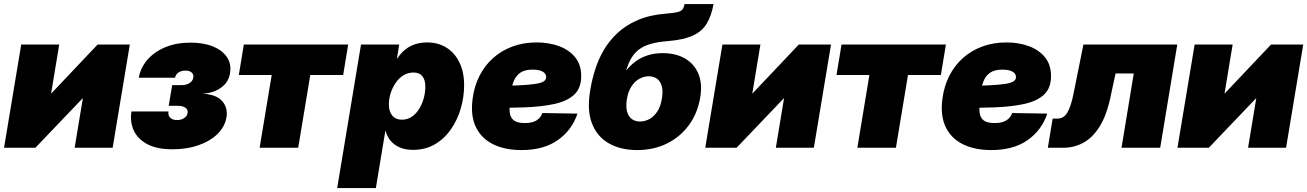

<svg xmlns="http://www.w3.org/2000/svg" viewBox="-20 -748 6618 972"><path d="M550.3 0H357.9L399.4 -250.5H398.4L159.2 0H0.5L87.4 -522.5H279.8L238.8 -274.9H239.7L474.1 -522.5H637.2Z M853 7.8Q773.4 7.8 724.9 -18.6Q676.3 -44.9 656.7 -88.6Q637.2 -132.3 645.5 -183.6H833Q829.6 -164.6 841.6 -152.3Q853.5 -140.1 876.5 -140.1Q891.1 -140.1 902.3 -144.8Q913.6 -149.4 920.9 -157.5Q928.2 -165.5 929.7 -175.8Q932.6 -192.9 918.9 -202.6Q905.3 -212.4 879.9 -212.4H834L851.6 -316.9H897.5Q921.9 -316.9 938.7 -326.9Q955.6 -336.9 958.5 -355Q961.4 -370.6 950.7 -380.6Q939.9 -390.6 919.4 -390.6Q897.9 -390.6 883.5 -380.9Q869.1 -371.1 866.2 -354.5H682.6Q691.4 -405.3 726.3 -445.6Q761.2 -485.8 817.1 -509Q873 -532.2 944.8 -532.2Q1010.7 -532.2 1058.3 -512.7Q1106 -493.2 1129.2 -458.3Q1152.3 -423.3 1144.5 -377.4Q1137.2 -331.1 1098.9 -304Q1060.5 -276.9 1010.7 -274.4V-273.4Q1078.1 -268.6 1106.2 -234.6Q1134.3 -200.7 1126.5 -154.3Q1118.7 -106.9 1081.5 -70.3Q1044.4 -33.7 985.6 -12.9Q926.8 7.8 853 7.8Z M1294.4 0 1355.5 -368.2H1189L1214.4 -522.5H1742.7L1717.3 -368.2H1550.8L1489.7 0Z M1687 204.1 1807.6 -522.5H2001L1989.3 -451.2H1990.7Q2008.8 -479 2031.7 -497.3Q2054.7 -515.6 2082.3 -524.4Q2109.9 -533.2 2142.1 -533.2Q2198.2 -533.2 2240.2 -506.8Q2282.2 -480.5 2305.9 -431.9Q2329.6 -383.3 2329.6 -315.9Q2329.6 -258.3 2313 -200.2Q2296.4 -142.1 2263.7 -94.5Q2231 -46.9 2182.6 -18.1Q2134.3 10.7 2070.3 10.7Q2032.7 10.7 2004.2 -1.5Q1975.6 -13.7 1957.5 -35.2Q1939.5 -56.6 1932.1 -85H1930.7L1882.8 204.1ZM2014.2 -142.1Q2043.9 -142.1 2066.4 -158.2Q2088.9 -174.3 2103.8 -199.5Q2118.7 -224.6 2126 -253.7Q2133.3 -282.7 2133.3 -308.6Q2133.3 -343.3 2118.4 -362.1Q2103.5 -380.9 2073.7 -380.9Q2044.9 -380.9 2022 -366.5Q1999 -352.1 1982.7 -327.9Q1966.3 -303.7 1957.5 -275.6Q1948.7 -247.6 1948.7 -219.7Q1948.7 -183.1 1966.1 -162.6Q1983.4 -142.1 2014.2 -142.1Z M2620.6 11.7Q2535.2 11.7 2475.6 -18.1Q2416 -47.9 2388.7 -105.7Q2361.3 -163.6 2372.6 -248Q2380.9 -312 2407.5 -364.3Q2434.1 -416.5 2476.6 -454.3Q2519 -492.2 2574.7 -512.7Q2630.4 -533.2 2696.8 -533.2Q2758.8 -533.2 2810.1 -514.4Q2861.3 -495.6 2891.8 -458Q2922.4 -420.4 2922.4 -362.3Q2922.4 -302.7 2887.5 -269.5Q2852.5 -236.3 2787.4 -221.9Q2722.2 -207.5 2631.1 -204.3Q2540 -201.2 2427.2 -201.2L2445.3 -313Q2542 -313 2601.3 -315.7Q2660.6 -318.4 2691.9 -323.5Q2723.1 -328.6 2734.1 -337.2Q2745.1 -345.7 2745.1 -357.4Q2745.1 -375.5 2727.3 -385.5Q2709.5 -395.5 2676.3 -395.5Q2637.2 -395.5 2615.5 -380.9Q2593.8 -366.2 2583.3 -343Q2572.8 -319.8 2569.1 -293Q2565.4 -266.1 2562 -241.7Q2558.1 -206.5 2560.5 -180.2Q2563 -153.8 2580.3 -139.4Q2597.7 -125 2636.7 -125Q2675.3 -125 2696.8 -138.9Q2718.3 -152.8 2725.6 -175.8L2903.3 -172.9Q2876 -89.8 2804.4 -39.1Q2732.9 11.7 2620.6 11.7Z M3205.1 11.7Q3122.1 11.7 3062.5 -22.2Q3002.9 -56.2 2977.1 -122.6Q2951.2 -189 2967.3 -286.1L2969.7 -300.8Q2977.5 -346.7 2993.2 -396.5Q3008.8 -446.3 3036.1 -493.7Q3063.5 -541 3106 -580.8Q3148.4 -620.6 3209.5 -646.7Q3270.5 -672.9 3353.5 -679.2Q3391.6 -682.1 3410.2 -686.8Q3428.7 -691.4 3435.5 -700.9Q3442.4 -710.4 3445.8 -727.5H3592.3Q3581.5 -667.5 3557.4 -627.9Q3533.2 -588.4 3486.6 -567.4Q3439.9 -546.4 3361.8 -540Q3311 -536.1 3275.6 -526.1Q3240.2 -516.1 3216.3 -498.5Q3192.4 -481 3176.8 -454.8Q3161.1 -428.7 3150.4 -392.6H3151.4Q3170.4 -416.5 3196.8 -436.3Q3223.1 -456.1 3257.6 -467.5Q3292 -479 3335 -479Q3400.9 -479 3447.5 -452.1Q3494.1 -425.3 3515.4 -375Q3536.6 -324.7 3524.9 -254.4Q3511.7 -175.3 3468 -115.2Q3424.3 -55.2 3356.9 -21.7Q3289.6 11.7 3205.1 11.7ZM3220.2 -132.8Q3244.6 -132.8 3267.6 -145.3Q3290.5 -157.7 3307.4 -183.1Q3324.2 -208.5 3330.6 -247.6Q3337.4 -286.6 3330.3 -311.8Q3323.2 -336.9 3306.2 -349.4Q3289.1 -361.8 3264.2 -361.8Q3240.2 -361.8 3217.3 -349.4Q3194.3 -336.9 3177.5 -311.8Q3160.6 -286.6 3153.8 -247.6Q3147.5 -208.5 3154.5 -183.1Q3161.6 -157.7 3178.7 -145.3Q3195.8 -132.8 3220.2 -132.8Z M4100.1 0H3907.7L3949.2 -250.5H3948.2L3709 0H3550.3L3637.2 -522.5H3829.6L3788.6 -274.9H3789.6L4023.9 -522.5H4187Z M4320.3 0 4381.3 -368.2H4214.8L4240.2 -522.5H4768.6L4743.2 -368.2H4576.7L4515.6 0Z M4999 11.7Q4913.6 11.7 4854 -18.1Q4794.4 -47.9 4767.1 -105.7Q4739.7 -163.6 4751 -248Q4759.3 -312 4785.9 -364.3Q4812.5 -416.5 4855 -454.3Q4897.5 -492.2 4953.1 -512.7Q5008.8 -533.2 5075.2 -533.2Q5137.2 -533.2 5188.5 -514.4Q5239.7 -495.6 5270.3 -458Q5300.8 -420.4 5300.8 -362.3Q5300.8 -302.7 5265.9 -269.5Q5231 -236.3 5165.8 -221.9Q5100.6 -207.5 5009.5 -204.3Q4918.5 -201.2 4805.7 -201.2L4823.7 -313Q4920.4 -313 4979.7 -315.7Q5039.1 -318.4 5070.3 -323.5Q5101.6 -328.6 5112.5 -337.2Q5123.5 -345.7 5123.5 -357.4Q5123.5 -375.5 5105.7 -385.5Q5087.9 -395.5 5054.7 -395.5Q5015.6 -395.5 4993.9 -380.9Q4972.2 -366.2 4961.7 -343Q4951.2 -319.8 4947.5 -293Q4943.8 -266.1 4940.4 -241.7Q4936.5 -206.5 4939 -180.2Q4941.4 -153.8 4958.7 -139.4Q4976.1 -125 5015.1 -125Q5053.7 -125 5075.2 -138.9Q5096.7 -152.8 5104 -175.8L5281.7 -172.9Q5254.4 -89.8 5182.9 -39.1Q5111.3 11.7 4999 11.7Z M5284.7 0 5309.1 -147.5H5332.5Q5348.6 -147.5 5360.8 -154.5Q5373 -161.6 5382.6 -176.8Q5392.1 -191.9 5400.1 -216.3Q5408.2 -240.7 5415 -274.9L5464.8 -522.5H5939.9L5853.5 0H5657.7L5719.7 -376H5627.4L5601.6 -255.4Q5581.5 -161.6 5545.7 -105.5Q5509.8 -49.3 5463.1 -24.7Q5416.5 0 5364.3 0Z M6490.7 0H6298.3L6339.8 -250.5H6338.9L6099.6 0H5940.9L6027.8 -522.5H6220.2L6179.2 -274.9H6180.2L6414.6 -522.5H6577.6Z"/></svg>

Font: Inter 28pt Black
Style: Italic
Weight: 900
Italic angle: -9.3988°
Designer: Rasmus Andersson
Foundry: rsms
Version: Version 4.001;git-66647c0bb